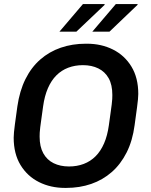

<svg xmlns="http://www.w3.org/2000/svg" viewBox="-20 -910 738 940"><path d="M298 10Q228 10 171 -18.5Q114 -47 80.5 -102Q47 -157 47 -236Q47 -257 53 -301.5Q59 -346 65 -389Q76 -465 104.5 -522.5Q133 -580 177 -618.5Q221 -657 277.5 -676.5Q334 -696 400 -696H406Q476 -696 533 -667.5Q590 -639 623.5 -584Q657 -529 657 -450Q657 -429 651 -385Q645 -341 639 -297Q629 -221 600 -163.5Q571 -106 527 -67.5Q483 -29 426.5 -9.5Q370 10 304 10ZM318 -95Q357 -95 390 -107.5Q423 -120 448 -145Q473 -170 489.5 -208Q506 -246 513 -297Q518 -334 521.5 -358.5Q525 -383 527 -399Q529 -415 529.5 -425.5Q530 -436 530 -445Q530 -495 512 -527Q494 -559 461.5 -575Q429 -591 386 -591Q347 -591 314 -578.5Q281 -566 256 -541Q231 -516 214.5 -478Q198 -440 191 -389Q186 -352 182.5 -327.5Q179 -303 177 -287Q175 -271 174.5 -260.5Q174 -250 174 -241Q174 -192 192 -159.5Q210 -127 242.5 -111Q275 -95 318 -95ZM432 -755 547 -890H653L654 -887L516 -755ZM271 -755 386 -890H491L493 -887L354 -755Z"/></svg>

Font: Chivo Medium Medium
Style: Italic
Weight: 500
Italic angle: -8.05°
Version: Version 2.002